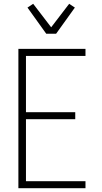

<svg xmlns="http://www.w3.org/2000/svg" viewBox="-20 -993 540 1013"><path d="M77 0V-735H431V-698H117V-401H377V-364H117V-37H431V0ZM224 -815 125 -953 155 -973 250 -849 345 -973 375 -953 276 -815Z"/></svg>

Font: Iosevka Term Curly Extralight
Style: Regular
Weight: 200
Designer: Belleve Invis
Foundry: Belleve Invis
Version: Version 32.3.0